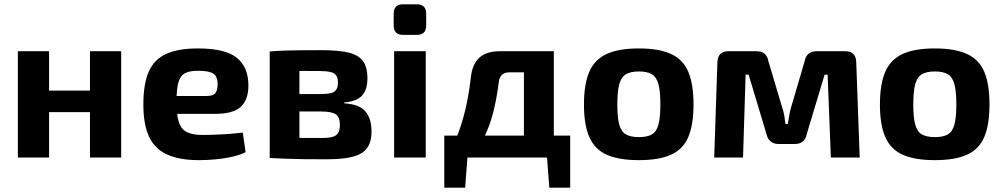

<svg xmlns="http://www.w3.org/2000/svg" viewBox="-20 -732 4658 892"><path d="M208 -494V0H63V-494ZM407 -311V-211H202V-311ZM543 -494V0H398V-494Z M899 -507Q1025 -507 1079 -464.5Q1133 -422 1134 -338Q1135 -271 1100 -237Q1065 -203 979 -203H702V-286H939Q972 -286 981.5 -300.5Q991 -315 991 -341Q991 -376 971.5 -389.5Q952 -403 904 -403Q863 -404 840.5 -392.5Q818 -381 809 -350Q800 -319 800 -260Q800 -198 811 -164.5Q822 -131 848.5 -118Q875 -105 921 -105Q956 -105 1006.5 -107.5Q1057 -110 1108 -116L1121 -25Q1093 -11 1056 -3Q1019 5 980 8.5Q941 12 904 12Q811 12 753.5 -15.5Q696 -43 671 -100Q646 -157 646 -246Q646 -343 671.5 -400Q697 -457 753 -482Q809 -507 899 -507Z M1470 -499Q1551 -499 1598 -488Q1645 -477 1666 -448.5Q1687 -420 1687 -368Q1687 -315 1662 -288Q1637 -261 1579 -256V-252Q1649 -248 1677.5 -214.5Q1706 -181 1706 -122Q1706 -71 1684.5 -43Q1663 -15 1617.5 -3.5Q1572 8 1498 8Q1439 8 1394 7.5Q1349 7 1311 5.5Q1273 4 1233 2L1246 -93Q1268 -92 1329 -91.5Q1390 -91 1474 -91Q1506 -91 1524.5 -96Q1543 -101 1551 -114.5Q1559 -128 1559 -152Q1559 -188 1540 -201Q1521 -214 1471 -214H1245V-295H1471Q1501 -295 1518 -299.5Q1535 -304 1542.5 -316Q1550 -328 1550 -349Q1550 -370 1542 -381.5Q1534 -393 1515 -397.5Q1496 -402 1463 -402Q1413 -402 1374 -402.5Q1335 -403 1304 -402.5Q1273 -402 1246 -400L1233 -493Q1269 -496 1303 -497Q1337 -498 1377 -498.5Q1417 -499 1470 -499ZM1371 -493V2H1233V-493Z M1958 -494V0H1811V-494ZM1917 -712Q1960 -712 1960 -668V-614Q1960 -570 1917 -570H1852Q1809 -570 1809 -614V-668Q1809 -712 1852 -712Z M2541 -494V-396H2347Q2302 -396 2297 -349Q2287 -270 2271 -208.5Q2255 -147 2230.5 -97Q2206 -47 2168 0H2054Q2091 -62 2113 -124.5Q2135 -187 2148 -250Q2161 -313 2168 -377Q2175 -435 2207.5 -464.5Q2240 -494 2303 -494ZM2152 -5 2141 140H2044V-5ZM2629 -102V0H2044V-102ZM2629 -5V140H2532L2521 -5ZM2553 -494V0H2414V-494Z M2948 -507Q3041 -507 3097 -481.5Q3153 -456 3177.5 -399Q3202 -342 3202 -246Q3202 -152 3177.5 -95Q3153 -38 3097 -13Q3041 12 2948 12Q2855 12 2799 -13Q2743 -38 2718 -95Q2693 -152 2693 -246Q2693 -342 2718 -399Q2743 -456 2799 -481.5Q2855 -507 2948 -507ZM2948 -400Q2910 -400 2888 -387Q2866 -374 2857 -341Q2848 -308 2848 -246Q2848 -186 2857 -153Q2866 -120 2888 -107.5Q2910 -95 2948 -95Q2987 -95 3008.5 -107.5Q3030 -120 3039 -153Q3048 -186 3048 -246Q3048 -308 3039 -341Q3030 -374 3008.5 -387Q2987 -400 2948 -400Z M3907 -494Q3957 -494 3958 -442L3974 0H3840L3825 -385H3811L3728 -109Q3724 -87 3710 -75Q3696 -63 3672 -63H3598Q3574 -63 3560 -75Q3546 -87 3541 -109L3458 -385H3444L3432 0H3298L3313 -442Q3314 -494 3365 -494H3495Q3518 -494 3532 -482.5Q3546 -471 3550 -447L3615 -229Q3621 -211 3624 -193Q3627 -175 3629 -156H3640Q3644 -176 3646.5 -193.5Q3649 -211 3654 -229L3718 -447Q3727 -494 3774 -494Z M4323 -507Q4416 -507 4472 -481.5Q4528 -456 4552.5 -399Q4577 -342 4577 -246Q4577 -152 4552.5 -95Q4528 -38 4472 -13Q4416 12 4323 12Q4230 12 4174 -13Q4118 -38 4093 -95Q4068 -152 4068 -246Q4068 -342 4093 -399Q4118 -456 4174 -481.5Q4230 -507 4323 -507ZM4323 -400Q4285 -400 4263 -387Q4241 -374 4232 -341Q4223 -308 4223 -246Q4223 -186 4232 -153Q4241 -120 4263 -107.5Q4285 -95 4323 -95Q4362 -95 4383.5 -107.5Q4405 -120 4414 -153Q4423 -186 4423 -246Q4423 -308 4414 -341Q4405 -374 4383.5 -387Q4362 -400 4323 -400Z"/></svg>

Font: Exo 2
Style: Bold
Weight: 700
Designer: Natanael Gama
Foundry: Natanael Gama
Version: Version 2.010